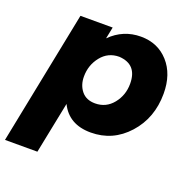

<svg xmlns="http://www.w3.org/2000/svg" viewBox="-151 -672 973 991"><g transform="rotate(20 335.5 -176.5)"><path d="M158 194H-20L127 -541H304L291 -477Q361 -547 458 -547Q551 -547 609.5 -482Q668 -417 668 -310Q668 -176 585.5 -84.5Q503 7 382 7Q262 7 215 -89ZM352 -142Q412 -142 450 -189Q488 -236 488 -299Q488 -405 388 -411Q327 -411 289 -363.5Q251 -316 251 -253Q251 -206 277 -174Q303 -142 352 -142Z"/></g></svg>

Font: Argentum Sans
Style: Bold Italic
Weight: 700
Italic angle: -11°
Designer: Julieta Ulanovsky (font), Cristiano Sobral (main changes and remaster)
Foundry: Julieta Ulanovsky (font), Cristiano Sobral (main changes and remaster)
Version: Version 2.007;June 15, 2022;FontCreator 14.0.0.2814 64-bit; 